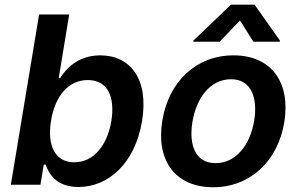

<svg xmlns="http://www.w3.org/2000/svg" viewBox="-20 -789 1278 820"><path d="M26.3 0H152.7L166.9 -85.9H175.1C188.6 -46.2 221.2 9.6 315 9.6C443.5 9.6 557.2 -92.3 586.6 -272C616.8 -453.8 534.4 -552.6 408.4 -552.6C312.1 -552.6 262.1 -494.7 236.5 -455.3H230.8L275.6 -727.3H147ZM197.8 -272.7C214.8 -378.6 272 -447.1 355.1 -447.1C440.7 -447.1 471.9 -374.3 455.6 -272.7C438.6 -170.5 381.7 -95.9 297.2 -95.9C215.2 -95.9 180.8 -166.9 197.8 -272.7Z M918 -610.8 1005 -701.7 1062.1 -610.8H1174.7L1175.4 -615.8L1067.1 -769.2H966.6L806.1 -615.8L805.4 -610.8ZM890.3 10.7C1047.9 10.7 1166.5 -100.1 1194.2 -267C1221.9 -438.2 1138.1 -552.6 977.3 -552.6C818.9 -552.6 700.3 -441.4 673.3 -273.8C645.2 -103.7 728.7 10.7 890.3 10.7ZM900.9 -92.3C814.3 -92.3 785.9 -169.4 801.8 -267.8C818.2 -369.3 877.1 -450.6 966.6 -450.6C1052.6 -450.6 1081.3 -372.5 1065.7 -274.5C1049 -172.6 990.1 -92.3 900.9 -92.3Z"/></svg>

Font: TID UI Semi Bold
Style: Italic
Weight: 600
Italic angle: -9.39999°
Designer: The TID Project Authors
Foundry: Bakken & Bæck
Version: Version 1.001;hotconv 1.0.109;makeotfexe 2.5.65596